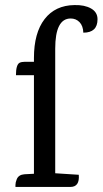

<svg xmlns="http://www.w3.org/2000/svg" viewBox="-20 -738 405 758"><path d="M114 -494V-509Q114 -608 156 -662.5Q198 -717 274 -718Q314 -719 339.5 -704.5Q365 -690 365 -662Q365 -609 309 -609Q308 -636 294 -650.5Q280 -665 259 -665Q198 -665 198 -546V-54L291 -48Q295 0 258 0H41V-8Q41 -18 46 -30Q53 -48 76 -50L114 -52V-441H43Q43 -482 57 -490Q65 -494 77 -494Z"/></svg>

Font: Karma Medium
Style: Regular
Weight: 500
Designer: Joana Correia
Foundry: Indian Type Foundry
Version: Version 1.202;PS 1.0;hotconv 1.0.78;makeotf.lib2.5.61930; tt